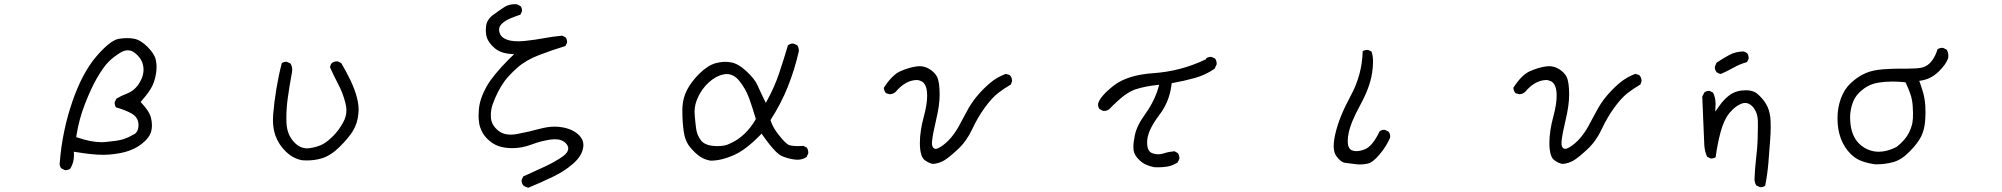

<svg xmlns="http://www.w3.org/2000/svg" viewBox="-20 -770 9540 915"><path d="M288.6 40.5Q290.5 41 294.4 41Q298.3 41 304.2 39.3Q310.1 37.6 314.9 33.7Q332.5 5.4 332.5 -30.3Q332.5 -33.2 332 -46.9L342.3 -45.4Q420.4 -32.2 472.7 -32.2Q486.3 -32.2 498.5 -33.2Q555.7 -37.6 595.7 -51.8Q641.1 -67.9 673.3 -100.1Q697.3 -124 701.7 -148.9Q704.1 -160.6 704.1 -172.9Q704.1 -190.9 699.2 -210Q690.9 -240.7 655.3 -278.3L649.9 -284.2L654.8 -289.6Q694.8 -335.4 707.3 -363.8Q719.7 -392.1 724.1 -423.8Q726.1 -437.5 726.1 -452.9Q726.1 -468.3 722.2 -485.4Q715.8 -514.2 682.6 -547.1Q649.4 -580.1 618.7 -585.4Q603.5 -588.4 585.4 -588.4Q567.4 -588.4 545.9 -585Q526.9 -582 499.5 -561Q472.7 -540 439.5 -501.5Q371.6 -422.4 324.2 -283.9Q276.9 -145.5 265.1 1Q264.2 5.9 264.2 9.8Q264.2 22.9 272 32.2ZM640.1 -174.3Q640.1 -148.9 627 -135.7Q620.6 -129.9 611.8 -126.5Q587.9 -112.3 562.7 -105.2Q537.6 -98.1 483.4 -93.3Q474.1 -92.3 464.4 -92.3Q415 -92.3 350.1 -114.3L343.3 -116.2L344.2 -123.5Q356 -200.2 384.8 -274.4Q413.6 -348.1 440.9 -396Q473.6 -452.1 498.5 -476.6Q518.1 -496.1 548.8 -516.1Q569.8 -530.3 588.9 -530.3Q607.4 -530.3 623 -517.6Q652.8 -494.1 660.2 -464.8Q664.1 -451.7 664.1 -438.5Q664.1 -409.7 647.9 -380.9Q625 -338.9 583 -323.2Q558.6 -314 534.7 -299.8L526.9 -283.7Q526.4 -281.7 526.4 -279.3Q526.4 -267.1 533.2 -258.3Q575.2 -246.6 605.5 -230Q640.1 -210.9 640.1 -174.3ZM533.2 -258.3Q533.7 -257.3 534.7 -256.3L530.3 -258.8Q531.7 -258.8 533.2 -258.3ZM526.9 -283.7 525.9 -282.2 526.9 -285.2Q526.9 -284.7 526.9 -283.7ZM534.7 -299.8Q533.7 -299.3 532.7 -298.8L535.6 -301.8ZM611.8 -126.5H612.8Q612.3 -126.5 611.8 -126.5Z M1280.8 -198.2Q1280.8 -156.2 1293 -122.6Q1309.1 -79.1 1343.5 -46.4Q1377.9 -13.7 1419.9 -6.3Q1431.2 -5.4 1441.9 -5.4Q1480.5 -5.4 1514.2 -15.6Q1557.1 -28.8 1599.1 -70.8Q1641.1 -112.8 1660.6 -144Q1684.1 -181.6 1688 -229.5Q1689 -238.3 1689 -245.1Q1689 -252 1688.7 -257.8Q1688.5 -263.7 1687.5 -270.5Q1684.1 -301.3 1669.9 -340.3Q1662.1 -361.8 1651.9 -384.3Q1630.9 -427.7 1606.4 -469.2L1590.3 -477.1Q1588.4 -477.5 1586.4 -477.5Q1584.5 -477.5 1581.3 -477.3Q1578.1 -477.1 1574.7 -476.1Q1567.4 -474.1 1561.5 -469.7Q1554.2 -460.9 1552.7 -449.2Q1571.3 -407.7 1592.8 -366.9Q1614.3 -326.2 1626 -279.3Q1630.9 -261.7 1630.9 -245.1Q1630.9 -215.3 1616.7 -189.5Q1595.2 -148.9 1566.9 -121.1Q1542 -96.2 1519.5 -83.5Q1496.1 -70.3 1456.5 -64Q1449.7 -63 1443.4 -63Q1408.7 -63 1380.9 -93.3Q1348.1 -128.4 1345.2 -184.1Q1344.7 -197.8 1344.7 -211.4Q1344.7 -253.4 1351.1 -300.8Q1359.9 -363.8 1371.6 -426.3Q1372.6 -432.1 1372.6 -437.5Q1372.6 -454.6 1364.3 -467.3L1348.1 -475.1Q1346.2 -475.6 1344.7 -475.6Q1331.5 -475.6 1322.8 -468.8Q1307.6 -410.2 1297.1 -346.7Q1286.6 -283.2 1281.7 -224.1Q1280.8 -210.9 1280.8 -198.2Z M2760.3 -78.6Q2760.3 -105 2739.7 -125.5Q2711.9 -153.3 2663.6 -162.6Q2644.5 -166.5 2624.5 -166.5Q2592.3 -166.5 2556.6 -157.2Q2497.1 -141.1 2443.8 -131.3Q2428.2 -128.4 2416 -128.4Q2403.8 -128.4 2394 -129.9Q2371.6 -133.8 2355 -147Q2323.2 -172.4 2319.8 -207Q2319.3 -214.8 2319.3 -222.2Q2319.3 -247.1 2327.1 -270.5Q2349.6 -335 2385.7 -384.8Q2404.8 -410.6 2444.8 -446.8Q2484.9 -482.9 2548.3 -507.3Q2611.8 -531.7 2674.8 -550.8L2682.1 -565.9Q2682.6 -567.9 2682.6 -571.8Q2682.6 -575.7 2680.9 -581.3Q2679.2 -586.9 2675.3 -591.8L2659.7 -600.1Q2616.2 -596.2 2574.7 -588.4Q2533.2 -580.6 2483.9 -575.2Q2464.8 -573.2 2448.2 -573.2Q2408.2 -573.2 2384.8 -585.9Q2366.2 -596.2 2360.8 -613.8Q2358.4 -621.1 2358.4 -627.9Q2358.4 -644.5 2372.1 -657.2Q2389.2 -673.3 2415 -683.6Q2438 -692.9 2460 -700.2L2467.3 -715.3Q2467.8 -717.3 2467.8 -721.2Q2467.8 -725.1 2466.1 -730.7Q2464.4 -736.3 2460.4 -741.2L2443.8 -749.5Q2438.5 -750 2433.1 -750Q2406.2 -750 2385.3 -737.3Q2357.4 -719.7 2327.1 -696.8Q2299.8 -675.3 2296.4 -644.5Q2295.4 -634.8 2295.4 -628.7Q2295.4 -622.6 2295.4 -618.4Q2295.4 -614.3 2296.4 -608.9Q2298.3 -592.3 2305.2 -579.6Q2314.5 -561 2336.4 -541.5Q2363.8 -517.1 2411.6 -513.2L2430.2 -511.7Q2410.6 -493.2 2404.8 -487.3Q2329.6 -411.6 2299.3 -358.4Q2267.1 -301.3 2262.2 -250Q2260.7 -233.9 2260.7 -219.7Q2260.7 -188.5 2267.6 -165.5Q2277.8 -132.3 2302.7 -107.9Q2327.6 -83.5 2356.2 -73.7Q2384.8 -64 2421.4 -64Q2467.3 -64 2512.7 -81.1Q2557.6 -98.1 2604 -105Q2615.2 -106.4 2625 -106.4Q2659.7 -106.4 2678.2 -85.4Q2688 -74.2 2688 -62.5Q2688 -43.5 2663.1 -25.4Q2628.4 -0.5 2576.9 23.7Q2525.4 47.9 2473.6 70.8L2466.3 86.4Q2465.8 88.4 2465.8 89.8Q2465.8 104 2473.6 113.3Q2484.4 122.1 2498 124.5Q2555.2 101.1 2612.8 73.5Q2670.4 45.9 2710.9 10.3Q2750.5 -23.9 2758.3 -62.5Q2760.3 -70.8 2760.3 -78.6Z M3462.4 -473.1Q3450.2 -475.1 3441.2 -475.1Q3432.1 -475.1 3426.8 -475.1Q3408.7 -473.6 3390.1 -468.8Q3352.1 -458 3312 -418Q3256.8 -362.8 3240.2 -306.6Q3232.4 -279.3 3231.9 -249Q3231.9 -242.7 3231.9 -236.3Q3231.9 -192.4 3237.8 -147.5Q3244.1 -98.1 3268.6 -68.8Q3293.5 -38.6 3316.7 -23.4Q3339.8 -8.3 3366.7 -4.4Q3417.5 -4.4 3475.1 -29.8Q3533.2 -54.7 3602.5 -126L3609.4 -133.3L3615.2 -125Q3649.9 -75.2 3675.8 -49.3Q3693.8 -31.2 3707 -25.9Q3739.3 -12.2 3771.5 -9.3Q3776.4 -8.8 3780.3 -8.8Q3804.7 -8.8 3823.7 -21.5L3831.5 -38.1Q3832 -40 3832 -42Q3832 -56.2 3824.7 -66.9L3808.6 -74.7Q3793.9 -73.7 3782 -73.7Q3770 -73.7 3761.2 -74.7Q3744.6 -76.2 3737.3 -80.1Q3722.2 -88.4 3692.9 -124.8Q3663.6 -161.1 3653.3 -193.8L3651.9 -197.8Q3702.6 -276.4 3734.9 -357.7Q3767.1 -439 3786.6 -523.9Q3787.1 -526.4 3787.1 -530.8Q3787.1 -535.2 3785.4 -541.5Q3783.7 -547.9 3779.8 -554.2L3762.7 -562Q3760.7 -562.5 3756.8 -562.5Q3752.9 -562.5 3746.8 -560.5Q3740.7 -558.6 3734.9 -553.7Q3715.3 -487.3 3693.1 -421.1Q3670.9 -355 3637.2 -293.9L3629.4 -279.8L3622.6 -293.9Q3605 -329.6 3590.8 -361.8Q3578.1 -392.6 3537.6 -430.2Q3497.1 -467.8 3462.4 -473.1ZM3457.5 -85.4H3458Q3458 -85.4 3457.5 -85.4ZM3400.4 -73.7Q3393.6 -73.7 3386.2 -74.2Q3338.4 -76.7 3319.3 -102.5Q3301.8 -126.5 3297.6 -156Q3293.5 -185.5 3290.5 -225.1Q3290 -231 3290 -236.8Q3290 -272 3306.2 -306.2Q3324.2 -345.7 3356.4 -376Q3389.6 -407.2 3428.7 -415.5Q3436.5 -417 3443.8 -417Q3477.1 -417 3503.4 -384.3Q3533.7 -346.7 3549.6 -303Q3565.4 -259.3 3582 -203.1L3580.6 -200.2Q3560.5 -164.1 3528.3 -132.8Q3496.1 -101.6 3457.5 -85.4Q3436 -73.7 3400.4 -73.7Z M4336.4 -387.7Q4341.8 -388.7 4348.1 -388.7Q4354.5 -388.7 4361.3 -386.7Q4372.6 -383.8 4380.9 -376Q4392.6 -363.8 4396.5 -340.8Q4398.4 -328.1 4398.4 -313.5Q4398.4 -272 4382.3 -213.4Q4363.8 -144.5 4363.8 -89.4Q4363.8 -22 4388.7 -5.4Q4412.1 10.3 4427.7 11.2Q4456.5 8.3 4479.7 -5.6Q4502.9 -19.5 4544.9 -58.6Q4586.9 -97.7 4613 -154.1Q4639.2 -210.4 4672.9 -256.8Q4707 -303.7 4737.3 -327.1Q4765.6 -348.6 4797.9 -367.7L4803.2 -384.3Q4802.7 -401.9 4791.5 -412.6L4773.4 -418Q4731.9 -402.8 4698.2 -374.5Q4626 -313 4588.4 -240.7Q4568.8 -203.1 4548.3 -166.5Q4527.3 -128.4 4499 -99.6Q4472.7 -73.7 4451.2 -64Q4444.8 -60.5 4438.7 -60.5Q4432.6 -60.5 4428.2 -65.4Q4421.4 -72.3 4421.4 -87.4Q4421.4 -91.8 4421.9 -97.2Q4425.3 -132.3 4441.7 -200.9Q4458 -269.5 4458 -318.8Q4458 -378.9 4445.8 -403.8Q4436 -423.3 4412.6 -439Q4389.2 -454.6 4361.8 -454.6Q4355.5 -454.6 4348.6 -453.6Q4312 -448.7 4271 -430.7Q4231.9 -413.6 4191.9 -351.6Q4193.4 -335.9 4202.6 -325.7L4220.7 -320.8Q4237.8 -321.8 4249 -333Q4289.6 -380.9 4336.4 -387.7Z M5381.3 -69.3Q5381.3 -60.5 5382.3 -53.2Q5385.7 -29.3 5412.1 -4.9Q5438.5 19.5 5482.4 26.9Q5491.2 27.3 5500 27.3Q5522.5 27.3 5542.5 23.9Q5568.8 19.5 5592.3 3.9L5600.1 -12.2Q5600.6 -14.2 5600.6 -15.6Q5600.6 -29.8 5592.8 -40.5L5577.1 -49.3Q5550.3 -46.9 5527.8 -39.6Q5514.2 -34.7 5500.5 -34.7Q5486.8 -34.7 5473.6 -39.1Q5465.3 -41.5 5459.5 -47.4Q5446.8 -60.5 5446.8 -88.9Q5446.8 -95.7 5447.3 -103Q5452.1 -152.3 5503.9 -220.7Q5553.7 -285.6 5563 -367.2L5564 -373.5Q5624 -384.3 5674.6 -398.4Q5725.1 -412.6 5768.1 -442.4L5777.8 -462.4Q5778.3 -464.4 5778.3 -468.3Q5778.3 -472.2 5776.6 -478.3Q5774.9 -484.4 5771 -490.7L5754.4 -498.5Q5752.4 -499 5748.5 -499Q5744.6 -499 5739 -497.3Q5733.4 -495.6 5728.5 -491.7L5726.1 -486.8L5723.1 -485.8Q5606.4 -430.2 5477.1 -421.4Q5351.6 -412.6 5287.1 -361.8Q5222.7 -311 5213.4 -276.9Q5212.9 -274.4 5212.9 -272.5Q5212.9 -258.8 5220.2 -250L5236.8 -241.7Q5238.8 -241.2 5240.2 -241.2Q5254.9 -241.2 5266.1 -249.5Q5307.1 -292 5339.8 -316.4Q5367.7 -336.4 5390.1 -343.8Q5436.5 -358.9 5492.2 -364.7L5504.4 -366.2Q5497.1 -340.3 5492.2 -327.1Q5487.3 -314 5481.4 -301.3Q5475.6 -288.6 5468.8 -275.9Q5455.6 -251 5438.5 -227.5Q5397.5 -171.4 5388.2 -125.5Q5381.3 -91.8 5381.3 -69.3Z M6335.9 -74.7Q6335.9 -43.9 6347.7 -27.3Q6369.1 3.9 6392.6 6.3Q6419.9 9.3 6447.3 13.2Q6454.1 13.7 6459.5 13.7Q6464.8 13.7 6469.5 13.4Q6474.1 13.2 6479.5 12.7Q6489.7 11.7 6499 9.3Q6522 4.4 6553.7 -33Q6585.4 -70.3 6604.5 -112.8Q6605 -116.7 6605 -120.1Q6605 -133.3 6597.2 -142.6L6580.6 -150.9Q6578.6 -151.4 6577.1 -151.4Q6563.5 -151.4 6554.7 -144Q6520.5 -72.3 6483.4 -58.1Q6461.4 -49.8 6444.3 -49.8Q6432.1 -49.8 6422.4 -53.7Q6402.8 -62.5 6402.8 -97.7Q6402.8 -136.7 6423.3 -188.5Q6437.5 -223.6 6461.4 -267.6Q6508.8 -353.5 6519 -423.3Q6523.4 -451.7 6523.4 -474.1Q6523.4 -504.4 6516.1 -524.4L6500.5 -531.7Q6498.5 -532.2 6496.1 -532.2Q6493.7 -532.2 6489.7 -531.7Q6481.4 -530.8 6474.1 -525.9Q6471.2 -413.1 6416.7 -313Q6362.3 -212.9 6344.2 -134.3Q6335.9 -99.1 6335.9 -74.7Z M7336.4 -387.7Q7341.8 -388.7 7348.1 -388.7Q7354.5 -388.7 7361.3 -386.7Q7372.6 -383.8 7380.9 -376Q7392.6 -363.8 7396.5 -340.8Q7398.4 -328.1 7398.4 -313.5Q7398.4 -272 7382.3 -213.4Q7363.8 -144.5 7363.8 -89.4Q7363.8 -22 7388.7 -5.4Q7412.1 10.3 7427.7 11.2Q7456.5 8.3 7479.7 -5.6Q7502.9 -19.5 7544.9 -58.6Q7586.9 -97.7 7613 -154.1Q7639.2 -210.4 7672.9 -256.8Q7707 -303.7 7737.3 -327.1Q7765.6 -348.6 7797.9 -367.7L7803.2 -384.3Q7802.7 -401.9 7791.5 -412.6L7773.4 -418Q7731.9 -402.8 7698.2 -374.5Q7626 -313 7588.4 -240.7Q7568.8 -203.1 7548.3 -166.5Q7527.3 -128.4 7499 -99.6Q7472.7 -73.7 7451.2 -64Q7444.8 -60.5 7438.7 -60.5Q7432.6 -60.5 7428.2 -65.4Q7421.4 -72.3 7421.4 -87.4Q7421.4 -91.8 7421.9 -97.2Q7425.3 -132.3 7441.7 -200.9Q7458 -269.5 7458 -318.8Q7458 -378.9 7445.8 -403.8Q7436 -423.3 7412.6 -439Q7389.2 -454.6 7361.8 -454.6Q7355.5 -454.6 7348.6 -453.6Q7312 -448.7 7271 -430.7Q7231.9 -413.6 7191.9 -351.6Q7193.4 -335.9 7202.6 -325.7L7220.7 -320.8Q7237.8 -321.8 7249 -333Q7289.6 -380.9 7336.4 -387.7Z M8313.5 -492.2Q8313.5 -506.3 8306.2 -517.1L8290 -524.9Q8251.5 -524.4 8221.2 -508.1Q8190.9 -491.7 8160.6 -471.2L8152.8 -454.1Q8152.3 -452.1 8152.3 -450.2Q8152.3 -436 8160.2 -426.8Q8168.9 -419.4 8180.7 -417.5Q8211.9 -430.7 8241.7 -447.8Q8271.5 -464.8 8305.7 -474.1L8313 -488.8Q8313.5 -490.7 8313.5 -492.2ZM8366.7 121.6Q8368.7 122.1 8371.1 122.1Q8373.5 122.1 8377.4 121.6Q8385.3 120.1 8392.1 115.2Q8402.8 62.5 8407.7 3.7Q8412.6 -55.2 8415.5 -97.4Q8418.5 -139.6 8418.5 -159.4Q8418.5 -179.2 8418 -192.9Q8416 -233.4 8403.3 -261.2Q8390.1 -289.1 8366.2 -312.5Q8351.6 -327.6 8338.4 -333Q8322.8 -339.8 8298.8 -339.8Q8255.9 -339.8 8224.1 -317.9Q8213.4 -310.5 8199 -296.1Q8184.6 -281.7 8170.9 -261.7L8154.3 -237.8Q8155.8 -271 8155.8 -274.9Q8155.8 -303.7 8144 -328.6L8128.4 -336.4Q8126.5 -336.9 8124.5 -336.9Q8122.6 -336.9 8119.9 -336.7Q8117.2 -336.4 8113.8 -335.4Q8107.4 -333.5 8102.5 -329.6L8092.3 -309.6Q8100.1 -108.4 8102.1 -77.9Q8104 -47.4 8115.7 -22.9L8131.3 -15.1Q8133.3 -14.6 8137 -14.6Q8140.6 -14.6 8146 -16.1Q8151.4 -17.6 8156.2 -21Q8164.1 -82.5 8179.9 -141.4Q8195.8 -200.2 8222.2 -231.9Q8249 -263.7 8277.8 -275.4Q8287.6 -279.3 8295.2 -279.3Q8302.7 -279.3 8306.6 -278.1Q8310.5 -276.9 8312.5 -276.1Q8314.5 -275.4 8316.2 -274.4Q8317.9 -273.4 8319.8 -272.2Q8321.8 -271 8323.2 -270Q8329.1 -265.6 8334.5 -259.3Q8356.9 -232.4 8357.4 -190.9Q8357.4 -181.2 8357.4 -161.4Q8357.4 -141.6 8356.2 -103.8Q8355 -65.9 8349.1 -16.6Q8343.3 32.7 8341.3 83Q8341.3 100.6 8350.1 113.8Z M8953.1 -48.3Q8942.9 -46.9 8935.1 -46.9Q8911.6 -46.9 8893.1 -53.2Q8862.3 -63 8839.4 -85.9Q8801.3 -124 8797.4 -194.8Q8796.9 -201.2 8796.9 -210Q8796.9 -236.8 8804.7 -265.6Q8814 -302.2 8838.6 -326.9Q8863.3 -351.6 8890.1 -363.8Q8927.7 -381.3 9000.5 -381.3Q9027.8 -381.3 9061 -377.9Q9075.2 -347.7 9084.2 -321.5Q9093.3 -295.4 9095.2 -265.1Q9096.7 -245.6 9096.7 -230.7Q9096.7 -215.8 9096.2 -205.6Q9095.7 -195.3 9093.8 -184.6Q9089.4 -162.6 9077.6 -138.2Q9060.5 -103 9019 -70.3Q8985.8 -52.7 8953.1 -48.3ZM9073.7 -442.9H9038.6Q8997.6 -442.9 8955.1 -439.9Q8903.3 -436 8869.6 -420.9Q8835.4 -406.2 8801.8 -375.5Q8769 -345.7 8752.9 -300.5Q8736.8 -255.4 8736.8 -207Q8736.8 -99.6 8799.3 -36.6Q8823.2 -13.2 8850.6 -2.9Q8883.8 9.3 8919.4 13.2Q8964.8 13.2 9004.4 2Q9043.5 -9.3 9082.3 -49.6Q9121.1 -89.8 9136 -120.8Q9150.9 -151.9 9154.3 -191.9Q9156.2 -216.3 9156.2 -234.4Q9156.2 -252.4 9155.3 -264.6Q9154.3 -276.9 9153.3 -286.6Q9150.9 -306.6 9145.3 -327.4Q9139.6 -348.1 9126.5 -384.8L9136.2 -386.2Q9182.6 -393.6 9218.8 -428.7Q9254.9 -463.9 9264.2 -493.2Q9265.1 -498.5 9265.1 -504.4Q9265.1 -521 9256.8 -533.7L9240.7 -541.5Q9238.8 -542 9237.3 -542Q9223.6 -542 9213.4 -535.2Q9205.1 -505.9 9187.5 -481.4Q9168 -454.6 9138.7 -447.8Q9115.2 -442.9 9073.7 -442.9Z"/></svg>

Font: NaikaiFont
Style: Light
Weight: 300
Version: Version 1.89